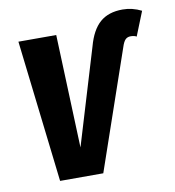

<svg xmlns="http://www.w3.org/2000/svg" viewBox="-70 -642 642 705"><g transform="rotate(-10 251.5 -290.0)"><path d="M36 -530H177L193 -108L301 -466Q317 -525 348.5 -552.5Q380 -580 433 -580Q469 -580 503 -563L467 -473Q459 -478 445 -478Q433 -478 425.5 -470.5Q418 -463 412 -444L259 0H98Z"/></g></svg>

Font: Fira Sans Extra Condensed SemiBold
Style: Italic
Weight: 600
Width: 3
Italic angle: -8°
Designer: Carrois Corporate & Edenspiekermann AG
Foundry: Carrois Corporate GbR & Edenspiekermann AG
Version: Version 4.203